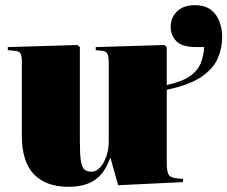

<svg xmlns="http://www.w3.org/2000/svg" viewBox="-20 -704 874 738"><path d="M243 14Q157 14 110.5 -34Q64 -82 64 -182V-465Q64 -491 58 -499.5Q52 -508 34 -509L10 -511V-523L278 -531L287 -523V-160Q287 -110 291 -85Q295 -60 305 -52Q315 -44 332 -44Q350 -44 365 -60.5Q380 -77 389 -104Q398 -131 398 -161V-463Q398 -487 392.5 -497.5Q387 -508 372 -509L348 -511V-523L612 -531L621 -523V-377Q683 -391 712.5 -413Q742 -435 752.5 -463.5Q763 -492 765 -523H736Q679 -523 657.5 -546Q636 -569 636 -601Q636 -636 660.5 -660Q685 -684 728 -684Q768 -684 791 -666Q814 -648 824 -620Q834 -592 834 -561Q834 -518 816.5 -478.5Q799 -439 753 -408Q707 -377 621 -359V-76Q621 -47 627.5 -34Q634 -21 657 -19L684 -16L683 -4L434 8L405 -96H403Q383 -39 345 -12.5Q307 14 243 14Z"/></svg>

Font: Display Black
Style: Regular
Weight: 900
Designer: Latin by Veronika Burian and Jose Scaglione. Greek by Irene Vlachou. Cyrillic by Vera Evstafieva.
Foundry: TypeTogether
Version: Version 3.002